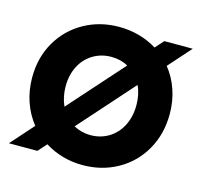

<svg xmlns="http://www.w3.org/2000/svg" viewBox="-84 -623 760 723"><g transform="rotate(15 296.0 -261.5)"><path d="M148.4 -33.7 118.2 0H7.3L86.4 -88.9Q58.1 -124 43 -168.2Q27.8 -212.4 27.8 -262.7Q27.8 -340.3 63.2 -401.4Q98.6 -462.4 159.9 -496.6Q221.2 -530.8 295.9 -530.8Q336.9 -530.8 374.5 -520.3Q412.1 -509.8 443.8 -490.2L473.1 -522.9H584L505.9 -435.1Q533.7 -400.9 548.8 -356.9Q564 -313 564 -262.7Q564 -184.6 528.8 -122.8Q493.7 -61 432.4 -26.6Q371.1 7.8 295.9 7.8Q255.4 7.8 217.8 -2.9Q180.2 -13.7 148.4 -33.7ZM434.1 -262.7Q434.1 -304.7 418.5 -337.4L230 -125.5Q260.3 -108.9 295.9 -108.9Q335 -108.9 366.7 -128.2Q398.4 -147.5 416.3 -182.6Q434.1 -217.8 434.1 -262.7ZM173.8 -187 361.8 -397.9Q333.5 -414.1 296.4 -414.1Q257.3 -414.1 225.6 -395Q193.8 -376 176 -341.6Q158.2 -307.1 158.2 -262.7Q158.2 -222.2 173.8 -187Z"/></g></svg>

Font: Reddit Sans
Style: Bold
Weight: 700
Designer: Stephen Hutchings
Foundry: Reddit
Version: Version 1.013